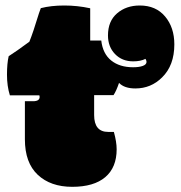

<svg xmlns="http://www.w3.org/2000/svg" viewBox="-20 -684 672 712"><path d="M12.2 -475.6Q40 -493.2 88.9 -529.3Q102.5 -562.5 124.5 -634.8Q127.4 -644.5 131.3 -653.8Q169.4 -663.6 218.3 -663.6Q267.1 -663.6 314.5 -653.3V-533.7H355.5Q361.3 -484.4 392.6 -459.5Q423.8 -434.6 473.6 -434.6Q496.1 -434.6 509.8 -439.7Q523.4 -444.8 523.4 -454.6Q523.4 -459 519.5 -465.8Q501.5 -456.5 474.1 -456.5Q432.6 -456.5 406.5 -483.6Q380.4 -510.7 380.4 -552.7Q380.4 -605.5 414.1 -634.5Q447.8 -663.6 498.5 -663.6Q558.1 -663.6 592.3 -622.8Q626.5 -582 626.5 -519.5Q626.5 -441.4 581.1 -397Q540 -356 481.9 -356Q441.4 -356 421.4 -376.5Q411.1 -346.2 400.9 -331.1H329.1V-257.3Q329.1 -194.8 381.3 -194.8H402.3Q412.6 -157.7 412.6 -130.4Q412.6 -63 370.4 -27.1Q328.1 8.8 247.8 8.8Q167.5 8.8 119.9 -35.9Q72.3 -80.6 72.3 -167.5V-308.6H102.5Q127 -308.6 127 -324.7Q127 -326.7 126 -330.6H16.6Q5.9 -364.7 5.9 -407Q5.9 -449.2 12.2 -475.6Z"/></svg>

Font: Modak
Style: Regular
Weight: 400
Version: Version 1.036;PS Version 1.000;hotconv 1.0.79;makeotf.lib2.5